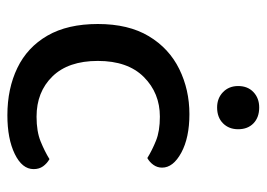

<svg xmlns="http://www.w3.org/2000/svg" viewBox="-121 -588 722 520"><g transform="rotate(90 240.0 -328.0)"><path d="M296 -400Q232 -400 188.5 -356.5Q145 -313 145 -232Q145 -152 187 -109Q229 -66 296 -66Q336 -66 363 -77Q390 -88 411 -101Q423 -94 430.5 -83.5Q438 -73 438 -58Q438 -27 397 -7Q356 13 292 13Q220 13 164 -14Q108 -41 76.5 -95.5Q45 -150 45 -232Q45 -315 78 -370Q111 -425 167 -452.5Q223 -480 289 -480Q353 -480 393.5 -458Q434 -436 434 -406Q434 -393 426.5 -382.5Q419 -372 408 -366Q387 -379 361 -389.5Q335 -400 296 -400ZM330 -612Q330 -587 314 -571Q298 -555 271 -555Q246 -555 229.5 -571Q213 -587 213 -612Q213 -638 229.5 -653.5Q246 -669 271 -669Q298 -669 314 -653.5Q330 -638 330 -612Z"/></g></svg>

Font: Baloo Tamma 2 Medium
Style: Regular
Weight: 500
Designer: Divya Kowshik, Shuchita Grover and Ek Type
Foundry: Ek Type
Version: Version 1.700